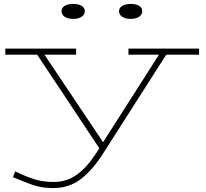

<svg xmlns="http://www.w3.org/2000/svg" viewBox="-20 -718 1045 976"><path d="M992 -440H825L503 64Q450 147 390.5 192.5Q331 238 251 238Q201 238 163 227Q125 216 71 193L46 183L57 153Q114 181 157.5 194Q201 207 252 207Q318 207 369 171Q420 135 466 65L485 36L169 -440H7V-471H367V-440H206L504 5L788 -440H633V-471H992ZM293 -661Q293 -678 308.5 -688Q324 -698 352 -698Q380 -698 395.5 -688Q411 -678 411 -661Q411 -644 395.5 -633Q380 -622 352 -622Q324 -622 308.5 -633Q293 -644 293 -661ZM585 -661Q585 -678 601 -688Q617 -698 644 -698Q673 -698 688 -688Q703 -678 703 -661Q703 -644 687.5 -633Q672 -622 644 -622Q617 -622 601 -633Q585 -644 585 -661Z"/></svg>

Font: BioRhyme Expanded ExtraLight
Style: Regular
Weight: 275
Width: 7
Designer: Aoife Mooney
Foundry: Aoife Mooney Type
Version: Version 1.000